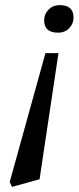

<svg xmlns="http://www.w3.org/2000/svg" viewBox="-20 -513 308 752"><path d="M214 -493Q268 -493 268 -444Q268 -420 251 -402.5Q234 -385 208 -385Q153 -385 153 -433Q153 -458 170.5 -475.5Q188 -493 214 -493ZM135 189 27 219 18 200 158 -305H209Z"/></svg>

Font: Poly
Style: Italic
Weight: 400
Italic angle: -10°
Designer: Nicolas Silva
Foundry: Jose Nicolas Silva Schwarzenberg
Version: Version 1.003